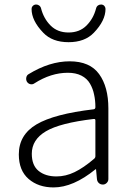

<svg xmlns="http://www.w3.org/2000/svg" viewBox="-20 -819 587 852"><path d="M217.8 12.7Q150.4 12.7 106.9 -24.9Q63.5 -62.5 63.5 -133.8Q63.5 -220.7 142.1 -267.1Q220.7 -313.5 395.5 -334Q403.3 -335 403.3 -343.8Q403.3 -374 397.5 -399.4Q392.6 -424.8 379.4 -447.8Q366.2 -470.7 341.3 -483.4Q316.4 -496.1 281.2 -496.1Q206.1 -496.1 132.8 -449.2Q125 -443.4 115.2 -445.3Q105.5 -447.3 99.6 -456.1Q94.7 -464.8 96.7 -475.1Q98.6 -485.4 107.4 -490.2Q200.2 -546.9 289.1 -546.9Q378.9 -546.9 419.9 -490.2Q460.9 -433.6 460.9 -337.9V-24.4Q460.9 -14.6 453.6 -7.3Q446.3 0 436.5 0Q425.8 0 418.5 -6.8Q411.1 -13.7 410.2 -24.4L406.2 -67.4Q406.2 -68.4 405.3 -68.4Q404.3 -68.4 403.3 -67.4Q304.7 12.7 217.8 12.7ZM230.5 -36.1Q271.5 -36.1 311 -55.2Q350.6 -74.2 397.5 -114.3Q403.3 -119.1 403.3 -126V-285.2Q403.3 -292 395.5 -291Q246.1 -273.4 183.6 -236.3Q121.1 -199.2 121.1 -136.7Q121.1 -85 151.4 -60.5Q181.6 -36.1 230.5 -36.1ZM284.2 -631.8Q211.9 -631.8 171.9 -673.8Q120.1 -727.5 120.1 -779.3Q120.1 -786.1 124 -791Q129.9 -797.9 137.7 -798.8Q139.6 -798.8 141.6 -798.8Q147.5 -798.8 153.3 -794.9Q160.2 -790 162.1 -782.2Q173.8 -736.3 204.6 -705.6Q235.4 -674.8 284.2 -674.8Q333 -674.8 363.8 -705.6Q394.5 -736.3 406.2 -781.2Q408.2 -790 415 -794.9Q420.9 -798.8 427.7 -798.8Q428.7 -798.8 430.7 -798.8Q439.5 -797.9 444.3 -791Q448.2 -785.2 448.2 -779.3Q448.2 -727.5 396.5 -673.8Q356.4 -631.8 284.2 -631.8Z"/></svg>

Font: Gen Jyuu Gothic P Light
Style: Regular
Weight: 200
Designer: [Source Han Sans]
Ryoko NISHIZUKA  (kana & ideographs); Paul D. Hunt (Latin, Greek & Cyrillic); Wenlong ZHANG  (bopomofo
Version: Version 1.002.20150607